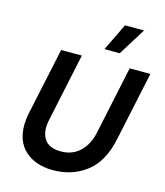

<svg xmlns="http://www.w3.org/2000/svg" viewBox="-142 -1102 1044 1218"><g transform="rotate(15 380.5 -493.0)"><path d="M539 -816 439 -817 526 -996H651ZM319 10Q259 10 208.5 -9Q158 -28 123.5 -66Q89 -104 77 -162.5Q65 -221 81 -300L175 -740H311L216 -292Q199 -213 229.5 -165.5Q260 -118 339 -118Q414 -118 463.5 -165Q513 -212 530 -292L625 -740H761L664 -284Q632 -132 539.5 -61Q447 10 319 10Z"/></g></svg>

Font: Be Vietnam Pro SemiBold
Style: Italic
Weight: 600
Italic angle: -12°
Designer: Lam Bao, Tony Le, Vietanh Nguyen
Foundry: Yellow Type Foundry
Version: Version 1.002; ttfautohint (v1.8.3)